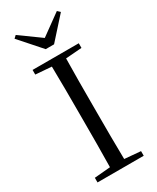

<svg xmlns="http://www.w3.org/2000/svg" viewBox="-237 -1011 878 1076"><g transform="rotate(-30 202.5 -473.0)"><path d="M69 -945 53 -930 175 -792H229L353 -930L336 -946L202 -849ZM53 -698 156 -690C158 -591 158 -491 158 -391V-337C158 -236 158 -137 156 -39L53 -30V0H352V-30L248 -39C246 -137 246 -237 246 -337V-391C246 -492 246 -592 248 -690L352 -698V-728H53Z"/></g></svg>

Font: Noto Serif CJK KR
Style: Regular
Weight: 400
Designer: Ryoko NISHIZUKA 西塚涼子 (kana & ideographs); Frank Grießhammer (Latin, Greek & Cyrillic); Wenlong ZHANG 张文龙 (bopomofo); San
Foundry: Adobe
Version: Version 2.001;hotconv 1.1.0;makeotfexe 2.6.0